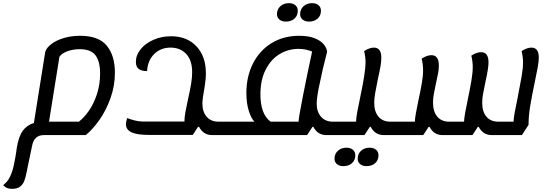

<svg xmlns="http://www.w3.org/2000/svg" viewBox="-110 -832 3478 1218"><path d="M619 -371Q619 -288 591 -209.5Q563 -131 520.5 -71Q478 -11 434 25H168Q107 25 94 91L65 230Q63 237 61 251Q53 292 44.5 314.5Q36 337 18 351.5Q0 366 -34 366Q-52 366 -64.5 361Q-77 356 -90 343Q-88 340 -78.5 332.5Q-69 325 -58.5 310Q-48 295 -39 272Q-29 247 -22.5 217Q-16 187 -12 162.5Q-8 138 -7 131L-3 103Q9 33 34 -2Q59 -37 105 -52L177 -503Q184 -528 215 -552Q246 -576 294 -590.5Q342 -605 399 -605Q516 -605 567.5 -542Q619 -479 619 -371ZM525 -365Q525 -443 495.5 -481.5Q466 -520 396 -520Q354 -520 318 -507Q282 -494 267 -472L201 -60H390Q422 -84 453 -128Q484 -172 504.5 -233.5Q525 -295 525 -365Z M1314 -60 1301 25H1236Q1180 25 1153 -27H1146L1113 24H837Q760 24 724.5 7.5Q689 -9 689 -44Q689 -59 697 -83Q717 -75 744 -68Q771 -61 796 -61H1060Q1060 -87 1066 -120Q1072 -153 1083 -204Q1096 -261 1102.5 -301Q1109 -341 1109 -374Q1109 -450 1071 -490Q1033 -530 972 -530Q910 -530 868.5 -489.5Q827 -449 823 -381Q788 -381 770 -394.5Q752 -408 752 -440Q752 -482 782 -519.5Q812 -557 863.5 -579.5Q915 -602 975 -602Q1076 -602 1136 -538.5Q1196 -475 1196 -367V-360Q1196 -336 1191 -303L1188 -280Q1174 -206 1174 -175Q1174 -123 1201 -91.5Q1228 -60 1277 -60Z M2039 -60 2026 25H1961Q1905 25 1878 -27H1872L1838 25H1300L1313 -60H1504Q1484 -80 1468.5 -128Q1453 -176 1453 -243Q1453 -346 1494.5 -428.5Q1536 -511 1612 -558Q1688 -605 1789 -605Q1847 -605 1886 -589.5Q1925 -574 1944 -550.5Q1963 -527 1965 -503Q1937 -398 1913 -279V-280Q1899 -208 1899 -174Q1899 -123 1926.5 -91.5Q1954 -60 2002 -60ZM1542 -234Q1542 -107 1607 -60H1784Q1784 -81 1810.5 -217Q1837 -353 1870 -505Q1857 -511 1834 -516.5Q1811 -522 1784 -522Q1719 -522 1664 -489Q1609 -456 1575.5 -390.5Q1542 -325 1542 -234ZM1647 -742Q1647 -773 1668.5 -792.5Q1690 -812 1723 -812Q1748 -812 1763.5 -799Q1779 -786 1779 -764Q1779 -733 1758 -714Q1737 -695 1703 -695Q1678 -695 1662.5 -708Q1647 -721 1647 -742ZM1794 -742Q1794 -773 1815.5 -792.5Q1837 -812 1870 -812Q1895 -812 1910.5 -799Q1926 -786 1926 -764Q1926 -733 1905 -714Q1884 -695 1850 -695Q1825 -695 1809.5 -708Q1794 -721 1794 -742Z M2404 -60 2391 25H2325Q2269 25 2242 -27H2236L2202 25H2023L2036 -60H2149V-61Q2149 -81 2156.5 -122.5Q2164 -164 2174 -210Q2209 -375 2209 -436Q2209 -470 2200 -508Q2234 -530 2262 -530Q2309 -530 2309 -466Q2309 -442 2304 -412.5Q2299 -383 2287 -330Q2275 -270 2269.5 -238.5Q2264 -207 2264 -179Q2264 -124 2291 -92Q2318 -60 2367 -60ZM2012 175Q2012 144 2033.5 124.5Q2055 105 2088 105Q2113 105 2128.5 118Q2144 131 2144 153Q2144 184 2123 203Q2102 222 2068 222Q2043 222 2027.5 209Q2012 196 2012 175ZM2159 175Q2159 144 2180.5 124.5Q2202 105 2235 105Q2260 105 2275.5 118Q2291 131 2291 153Q2291 184 2270 203Q2249 222 2215 222Q2190 222 2174.5 209Q2159 196 2159 175Z M3308 -467Q3308 -443 3301.5 -406.5Q3295 -370 3282 -309Q3263 -219 3253 -157Q3243 -95 3243 -40L3201 25H3010Q2954 25 2927 -27H2921L2887 25H2698Q2642 25 2615 -27H2609L2575 25H2388L2401 -60H2522V-61Q2522 -79 2528.5 -114.5Q2535 -150 2543 -189Q2557 -253 2565.5 -301.5Q2574 -350 2574 -387Q2574 -422 2565 -460Q2599 -482 2627 -482Q2674 -482 2674 -416Q2674 -394 2669.5 -369Q2665 -344 2656 -305Q2646 -258 2641.5 -232.5Q2637 -207 2637 -181Q2637 -124 2664 -92Q2691 -60 2740 -60H2834V-61Q2834 -79 2841 -117.5Q2848 -156 2857 -198Q2872 -271 2880.5 -321Q2889 -371 2889 -407Q2889 -441 2880 -479Q2914 -501 2942 -501Q2989 -501 2989 -436Q2989 -399 2970 -315Q2959 -263 2954 -234.5Q2949 -206 2949 -180Q2949 -123 2976 -91.5Q3003 -60 3052 -60H3148V-61Q3148 -79 3155.5 -120.5Q3163 -162 3173 -208Q3191 -301 3199.5 -350Q3208 -399 3208 -436Q3208 -470 3199 -508Q3233 -530 3261 -530Q3308 -530 3308 -467Z"/></svg>

Font: Lemonada Light
Style: Regular
Weight: 300
Designer: Mohamed Gaber (Arabic) Eduardo Tunni (Latin)
Foundry: Kief Type Foundry
Version: Version 3.006